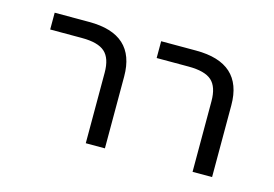

<svg xmlns="http://www.w3.org/2000/svg" viewBox="-56 -624 754 529"><g transform="rotate(15 321.5 -359.5)"><path d="M43 -474.6V-522.5H141.6Q273.4 -522.5 273.4 -402.3V-197.3H218.8V-398.4Q218.8 -439.5 199.2 -457Q179.7 -474.6 133.8 -474.6ZM346.7 -474.6V-522.5H446.3Q579.1 -522.5 579.1 -402.3V-197.3H523.4V-398.4Q523.4 -439.5 503.9 -457Q484.4 -474.6 437.5 -474.6Z"/></g></svg>

Font: Gen Shin Gothic Light
Style: Regular
Weight: 200
Designer: [Source Han Sans]
Ryoko NISHIZUKA  (kana & ideographs); Paul D. Hunt (Latin, Greek & Cyrillic); Wenlong ZHANG  (bopomofo
Version: Version 1.002.20150607